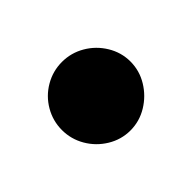

<svg xmlns="http://www.w3.org/2000/svg" viewBox="-49 -99 198 198"><g transform="rotate(45 50.0 0.0)"><path d="M0.3 0Q0.3 13.3 7 24.8Q13.7 36.3 25.2 43Q36.7 49.7 50 49.7Q63.3 49.7 74.8 43Q86.3 36.3 93.3 24.8Q100.3 13.3 100.3 0Q100.3 -13.3 93.3 -24.8Q86.3 -36.3 74.8 -43.3Q63.3 -50.3 50 -50.3Q36.7 -50.3 25.2 -43.3Q13.7 -36.3 7 -24.8Q0.3 -13.3 0.3 0Z"/></g></svg>

Font: Linefont Thin
Style: Regular
Weight: 100
Monospace: yes
Version: Version 3.002;gftools[0.9.33]